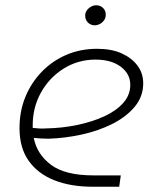

<svg xmlns="http://www.w3.org/2000/svg" viewBox="-20 -708 602 728"><path d="M331 0Q248 0 186 -24.5Q124 -49 89 -98Q54 -147 54 -222Q54 -286 76 -340Q98 -394 138 -435.5Q178 -477 231.5 -500Q285 -523 348 -523Q403 -523 441.5 -505.5Q480 -488 501.5 -459Q523 -430 523 -392Q523 -342 491 -303.5Q459 -265 406.5 -238.5Q354 -212 290.5 -198Q227 -184 163 -182Q149 -182 135 -183Q121 -184 108 -185Q120 -123 173.5 -83Q227 -43 334 -43H438L432 0ZM104 -223Q115 -222 127.5 -221Q140 -220 152 -221Q214 -222 272 -234Q330 -246 375.5 -267Q421 -288 447.5 -318Q474 -348 474 -386Q474 -428 438 -455Q402 -482 342 -482Q276 -482 221.5 -448Q167 -414 135 -356.5Q103 -299 104 -227Q104 -226 104 -225.5Q104 -225 104 -223ZM340 -612Q324 -612 313.5 -622.5Q303 -633 303 -649Q303 -659 308.5 -667.5Q314 -676 324 -682Q334 -688 345 -688Q360 -688 370.5 -678Q381 -668 381 -653Q381 -640 374.5 -631Q368 -622 358.5 -617Q349 -612 340 -612Z"/></svg>

Font: MuseoModerno ExtraLight
Style: Italic
Weight: 250
Italic angle: -9°
Designer: Pablo Cosgaya, Héctor Gatti, Marcela Romero, and the Authors of The MuseoModerno Project.
Foundry: Omnibus-Type Team
Version: Version 1.003